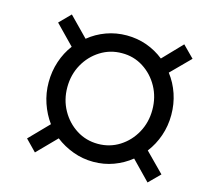

<svg xmlns="http://www.w3.org/2000/svg" viewBox="-84 -610 769 728"><g transform="rotate(15 300.0 -246.0)"><path d="M112.3 25.8 69.8 -17.8 143.3 -93.3Q120.2 -124.8 106.9 -163.9Q93.7 -202.9 93.7 -245Q93.7 -288.1 106.7 -327.1Q119.7 -366.2 143.3 -397.2L69.8 -472.7L112.3 -515.8L186.3 -440.2Q216.8 -465.3 254.9 -479.2Q293 -493 334.6 -493Q376.2 -493 413.5 -479.7Q450.8 -466.3 481.4 -441.8L553.3 -516.7L597.8 -471.8L524.3 -397.8Q548.9 -365.8 562 -326.9Q575.1 -288.1 575.1 -245Q575.1 -201.9 561.7 -163.1Q548.4 -124.2 523.8 -92.2L597.3 -17.8L554.2 25.3L481.8 -49.2Q451.2 -24.6 413.9 -10.8Q376.7 3 334.6 3Q293 3 254.9 -11.1Q216.9 -25.1 185.8 -49.2ZM334.1 -67.3Q380.5 -67.3 418.4 -91.2Q456.3 -115.2 478.5 -155.6Q500.7 -196 500.7 -245Q500.7 -294.5 478.5 -334.9Q456.3 -375.3 418.4 -399.5Q380.5 -423.7 334.1 -423.2Q288.1 -423.2 250 -399.2Q211.9 -375.3 189.4 -334.9Q167 -294.5 167 -245Q167 -196 189.4 -155.6Q211.9 -115.2 249.8 -91.2Q287.6 -67.3 334.1 -67.3Z"/></g></svg>

Font: Mulish ExtraLight
Style: Italic
Weight: 200
Italic angle: -9°
Designer: Vernon Adams
Foundry: Vernon Adams
Version: Version 3.603